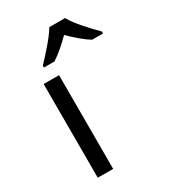

<svg xmlns="http://www.w3.org/2000/svg" viewBox="-188 -858 840 951"><g transform="rotate(-30 232.5 -383.0)"><path d="M127 -606H187C222 -628 258 -660 294 -696C330 -660 368 -627 403 -606H465V-617C427 -655 364 -721 340 -766H250C224 -721 164 -656 127 -617ZM85 0H173V-536H85Z"/></g></svg>

Font: Noto Sans Math
Style: Regular
Weight: 400
Designer: Monotype Design Team, Delve Withrington, Jeff Kellem
Foundry: Monotype Imaging Inc., Delve Fonts LLC
Version: Version 3.000